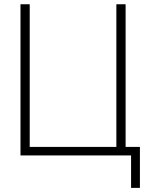

<svg xmlns="http://www.w3.org/2000/svg" viewBox="-20 -748 724 924"><path d="M584.5 0H78.6V-727.5H123V-41H540V-727.5H584.5ZM610.8 156.2V0H563.5V-41H653.3V156.2Z"/></svg>

Font: Inter Display Extra Light
Style: Regular
Weight: 200
Designer: Rasmus Andersson
Foundry: rsms
Version: Version 4.000;git-4fc901f